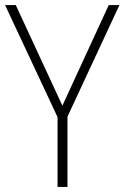

<svg xmlns="http://www.w3.org/2000/svg" viewBox="-20 -734 489 754"><path d="M225 -319 42 -714H0L206 -274V0H245V-276L449 -714H407Z"/></svg>

Font: Noto Sans Myanmar UI SemiCondensed ExtraLight
Style: Regular
Weight: 200
Width: 4
Designer: Monotype Design Team
Foundry: Monotype Imaging Inc.
Version: Version 2.103